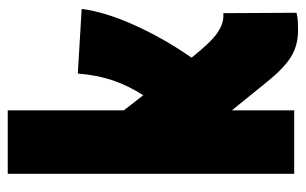

<svg xmlns="http://www.w3.org/2000/svg" viewBox="-167 -613 790 496"><g transform="rotate(-90 228.0 -365.0)"><path d="M398 10Q359 10 329.5 -8Q300 -26 263 -72L191 -161V0H27V-740H191V-440L230 -390Q255 -429 268.5 -469Q282 -509 286 -559L453 -549Q445 -488 411 -412.5Q377 -337 327 -265Q368 -214 391 -198.5Q414 -183 434 -183H442L443 6Q430 9 419.5 9.5Q409 10 398 10Z"/></g></svg>

Font: Georama Condensed Black
Style: Regular
Weight: 900
Width: 3
Designer: Jean-Baptiste Levee
Foundry: Production Type
Version: Version 1.000